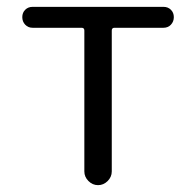

<svg xmlns="http://www.w3.org/2000/svg" viewBox="-20 -540 572 560"><path d="M75 -459Q62 -459 53.5 -468Q45 -477 45 -490Q45 -503 53.5 -511.5Q62 -520 75 -520H457Q470 -520 478.5 -511.5Q487 -503 487 -490Q487 -477 478.5 -468Q470 -459 457 -459H314Q306 -459 306 -451V-40Q306 -24 294 -12Q282 0 266 0Q250 0 238 -12Q226 -24 226 -40V-451Q226 -459 218 -459Z"/></svg>

Font: Rounded Mplus 1c
Style: Regular
Weight: 400
Version: Version 1.059.20150529